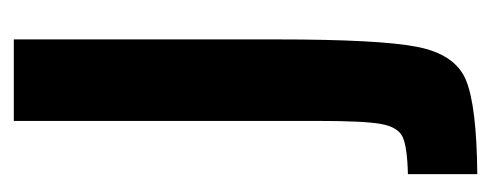

<svg xmlns="http://www.w3.org/2000/svg" viewBox="-242 -486 728 285"><g transform="rotate(-90 122.5 -344.0)"><path d="M85 -236V-688H206V-298Q206 -146 195 -89.5Q184 -33 146 -17Q108 -1 6 0V-103Q47 -104 61.5 -111Q76 -118 80.5 -143Q85 -168 85 -236Z"/></g></svg>

Font: Saira ExtraCondensed
Style: Bold
Weight: 700
Width: 2
Designer: Hector Gatti with collaboration of the Omnibus-Type team
Foundry: Omnibus-Type
Version: Version 0.072; ttfautohint (v1.8)